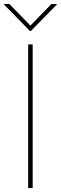

<svg xmlns="http://www.w3.org/2000/svg" viewBox="-29 -952 307 972"><path d="M136.4 -727.3V0H113.6V-727.3ZM18.5 -931.8 125 -822.4 231.5 -931.8H258.5V-929L127.8 -795.5H122.2L-8.5 -929V-931.8Z"/></svg>

Font: Inter Thin BETA
Style: Regular
Weight: 100
Designer: Rasmus Andersson
Foundry: rsms
Version: Version 3.011;git-f93a4a705